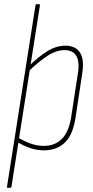

<svg xmlns="http://www.w3.org/2000/svg" viewBox="-20 -703 439 908"><path d="M17 185Q12 185 13 181L148 -679Q149 -683 154 -683H165Q170 -683 169 -679L34 181Q33 185 28 185ZM188 8Q154 8 122 -3Q90 -14 59 -33L63 -54Q92 -36 123.5 -24.5Q155 -13 187 -13Q238 -13 271 -44.5Q304 -76 316 -145L347 -347Q358 -409 341.5 -437.5Q325 -466 285 -466Q246 -466 204 -438.5Q162 -411 112 -363L115 -389Q162 -435 204 -461Q246 -487 290 -487Q337 -487 358.5 -454Q380 -421 368 -350L337 -145Q324 -63 285.5 -27.5Q247 8 188 8Z"/></svg>

Font: Sofia Sans Condensed Thin
Style: Italic
Weight: 250
Italic angle: -9°
Version: Version 4.100